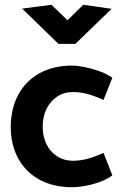

<svg xmlns="http://www.w3.org/2000/svg" viewBox="-20 -773 513 805"><path d="M414 -132Q379 -116 348 -107.5Q317 -99 285 -99Q249 -99 220 -117.5Q191 -136 175 -168Q159 -200 159 -242Q159 -284 175 -316.5Q191 -349 219.5 -368Q248 -387 284 -387Q318 -387 348.5 -378.5Q379 -370 414 -354L451 -447Q427 -464 395.5 -475Q364 -486 334 -492Q304 -498 283 -498Q205 -498 147 -466.5Q89 -435 57.5 -377.5Q26 -320 25 -242Q25 -165 57 -107.5Q89 -50 147 -19Q205 12 283 12Q304 12 334 7Q364 2 396.5 -9.5Q429 -21 451 -38ZM263 -688 196 -753 73 -737 225 -589H296L448 -736L329 -753Z"/></svg>

Font: Catamaran
Style: Bold
Weight: 700
Designer: Pria Ravichandran
Version: Version 2.000